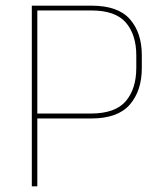

<svg xmlns="http://www.w3.org/2000/svg" viewBox="-20 -659 576 679"><path d="M102.5 -240V-257.5H301Q387.5 -257.5 424.8 -301.2Q462 -345 462 -419V-463Q462 -536 425.2 -579Q388.5 -622 302.5 -622H101.5V-639H303.5Q397.5 -639 439.5 -591Q481.5 -543 481.5 -464V-418Q481.5 -338 439 -289Q396.5 -240 302 -240ZM92.5 0V-639H112V-252.5V-244.5V0Z"/></svg>

Font: Anek Telugu Medium Thin
Style: Regular
Weight: 250
Version: Version 1.003